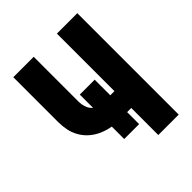

<svg xmlns="http://www.w3.org/2000/svg" viewBox="-204 -859 984 984"><g transform="rotate(-45 288.0 -367.5)"><path d="M372 0H520V-735H372V-318H342V-431H234V-335Q218 -348 211 -369Q204 -390 204 -411V-735H56V-411Q56 -381 62 -351Q68 -321 84 -294Q100 -267 123.5 -247.5Q147 -228 175.5 -216Q204 -204 234 -199V-109H342V-196H372Z"/></g></svg>

Font: Iosevka Sparkle Heavy
Style: Regular
Weight: 900
Designer: Belleve Invis
Foundry: Belleve Invis
Version: Version 4.5.0; ttfautohint (v1.8.3)